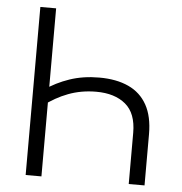

<svg xmlns="http://www.w3.org/2000/svg" viewBox="-52 -778 785 828"><g transform="rotate(5 340.5 -364.0)"><path d="M369.6 -446.3Q443.8 -446.3 496.3 -422.1Q548.8 -397.9 576.4 -348.1Q604 -298.3 604 -221.7V0H535.6V-221.7Q535.6 -306.2 488.8 -345.2Q441.9 -384.3 361.8 -384.3Q296.9 -384.3 240.7 -363Q184.6 -341.8 135.7 -303.7V-373.5Q183.1 -406.7 241.2 -426.5Q299.3 -446.3 369.6 -446.3ZM157.7 -727.5V0H89.4V-727.5Z"/></g></svg>

Font: Inter 20pt Light
Style: Regular
Weight: 300
Version: Version 4.001;git-66647c0bb